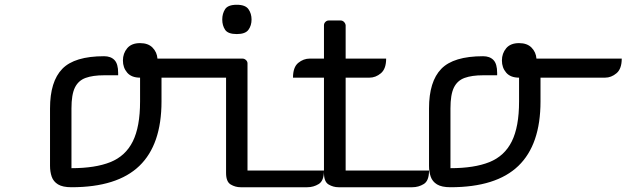

<svg xmlns="http://www.w3.org/2000/svg" viewBox="-20 -786 2630 806"><path d="M496 -532Q496 -562 514 -583.5Q532 -605 568 -605Q602 -605 620.5 -586Q639 -567 641 -540H999Q999 -497 977 -478.5Q955 -460 929 -460H658V-360Q658 -179 565 -89.5Q472 0 280 0Q243 0 223.5 -12Q204 -24 197 -44.5Q190 -65 190 -90V-331Q190 -444 241.5 -497Q293 -550 417 -550Q445 -550 460.5 -534Q476 -518 476 -480V-470H417Q370 -470 339.5 -459Q309 -448 294.5 -418.5Q280 -389 280 -331V-80Q380 -80 443.5 -105.5Q507 -131 537.5 -192.5Q568 -254 568 -360V-460Q532 -460 514 -481Q496 -502 496 -532Z M1019 -70H1340Q1340 -27 1318 -13.5Q1296 0 1270 0H990Q968 0 948.5 -11.5Q929 -23 929 -60V-520Q929 -528 935 -534Q941 -540 949 -540H998Q1006 -540 1012.5 -534Q1019 -528 1019 -520ZM913 -704Q913 -729 925 -747.5Q937 -766 974 -766Q1010 -766 1023 -747.5Q1036 -729 1036 -704Q1036 -679 1023 -661Q1010 -643 974 -643Q937 -643 925 -661Q913 -679 913 -704Z M1531 -460H1431V-70H1781Q1781 -27 1759 -13.5Q1737 0 1711 0H1401Q1379 0 1359.5 -11.5Q1340 -23 1340 -60V-460H1210Q1210 -504 1232 -522Q1254 -540 1280 -540H1340V-680Q1340 -688 1346 -694Q1352 -700 1360 -700H1410Q1418 -700 1424 -694Q1430 -688 1431 -680V-540H1601Q1601 -497 1579 -478.5Q1557 -460 1531 -460Z M2087 -532Q2087 -562 2105 -583.5Q2123 -605 2159 -605Q2193 -605 2211.5 -586Q2230 -567 2232 -540H2590Q2590 -497 2568 -478.5Q2546 -460 2520 -460H2249V-360Q2249 -179 2156 -89.5Q2063 0 1871 0Q1834 0 1814.5 -12Q1795 -24 1788 -44.5Q1781 -65 1781 -90V-331Q1781 -444 1832.5 -497Q1884 -550 2008 -550Q2036 -550 2051.5 -534Q2067 -518 2067 -480V-470H2008Q1961 -470 1930.5 -459Q1900 -448 1885.5 -418.5Q1871 -389 1871 -331V-80Q1971 -80 2034.5 -105.5Q2098 -131 2128.5 -192.5Q2159 -254 2159 -360V-460Q2123 -460 2105 -481Q2087 -502 2087 -532Z"/></svg>

Font: Warnes
Style: Regular
Weight: 400
Designer: Eduardo Rodriguez Tunni
Foundry: Eduardo Rodriguez Tunni
Version: Version 1.002; ttfautohint (v1.8.4.7-5d5b);gftools[0.9.23]